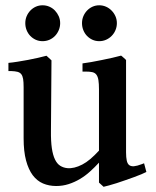

<svg xmlns="http://www.w3.org/2000/svg" viewBox="-20 -696 597 734"><path d="M426.8 -607.4Q426.8 -593.3 421.4 -580.6Q416 -567.9 406.7 -558.6Q397.5 -549.3 385.3 -543.9Q373 -538.6 359.4 -538.6Q345.7 -538.6 333.7 -543.9Q321.8 -549.3 312.7 -558.6Q303.7 -567.9 298.6 -580.6Q293.5 -593.3 293.5 -607.4Q293.5 -621.6 298.6 -633.8Q303.7 -646 312.7 -655.5Q321.8 -665 333.7 -670.4Q345.7 -675.8 359.4 -675.8Q373 -675.8 385.3 -670.4Q397.5 -665 406.7 -655.5Q416 -646 421.4 -633.8Q426.8 -621.6 426.8 -607.4ZM210 -607.4Q210 -593.3 204.6 -580.6Q199.2 -567.9 190.2 -558.6Q181.2 -549.3 168.9 -543.9Q156.7 -538.6 142.6 -538.6Q128.9 -538.6 116.9 -543.9Q105 -549.3 95.9 -558.6Q86.9 -567.9 81.8 -580.6Q76.7 -593.3 76.7 -607.4Q76.7 -621.6 81.8 -633.8Q86.9 -646 95.9 -655.5Q105 -665 116.9 -670.4Q128.9 -675.8 142.6 -675.8Q156.7 -675.8 168.9 -670.4Q181.2 -665 190.2 -655.5Q199.2 -646 204.6 -633.8Q210 -621.6 210 -607.4ZM295.4 -453.6Q308.6 -455.1 328.6 -458.7Q348.6 -462.4 369.6 -466.6Q390.6 -470.7 410.4 -475.3Q430.2 -480 442.9 -483.4Q443.8 -482.9 446.8 -480.5Q449.7 -478 452.9 -475.1Q456.1 -472.2 458.7 -469.7Q461.4 -467.3 461.9 -466.8V-113.8Q461.9 -94.2 464.6 -82Q467.3 -69.8 474.1 -64.7Q481 -59.6 492.4 -60.5Q503.9 -61.5 522 -68.4L530.8 -71.8L539.6 -38.6Q533.2 -35.2 520.5 -29.8Q507.8 -24.4 492.2 -18.8Q476.6 -13.2 459.2 -7.1Q441.9 -1 425.8 4.2Q409.7 9.3 396.5 12.9Q383.3 16.6 376 18.1L358.4 2V-74.2Q342.3 -56.6 324.2 -40.3Q306.2 -23.9 285.6 -11.7Q265.1 0.5 242.4 7.8Q219.7 15.1 194.8 15.1Q167.5 15.1 144.5 5.4Q121.6 -4.4 105.2 -26.1Q88.9 -47.9 79.6 -82.5Q70.3 -117.2 70.3 -167V-362.8Q70.3 -382.3 68.4 -394Q66.4 -405.8 61.3 -412.4Q56.2 -418.9 46.9 -421.4Q37.6 -423.8 23.4 -424.3H12.2V-455.6Q28.3 -457 47.9 -460.2Q67.4 -463.4 87.2 -467Q106.9 -470.7 125.2 -474.9Q143.6 -479 157.7 -482.9L176.8 -465.3L174.8 -196.3Q174.3 -156.2 178.2 -129.6Q182.1 -103 190.2 -86.4Q198.2 -69.8 210.2 -62.3Q222.2 -54.7 237.3 -53.2Q263.2 -50.8 294.4 -66.9Q309.6 -74.7 325.4 -88.1Q341.3 -101.6 358.4 -120.1V-354.5Q358.4 -376.5 356.2 -389.9Q354 -403.3 348.4 -410.6Q342.8 -418 332.8 -420.2Q322.8 -422.4 307.1 -422.4H295.4Z"/></svg>

Font: VarendraSemibold
Style: Regular
Weight: 600
Designer: Jacob Thomas
Foundry: Bangla Type Foundry
Version: Version 1.008